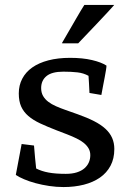

<svg xmlns="http://www.w3.org/2000/svg" viewBox="-20 -756 533 788"><path d="M300.8 -578.1Q276.9 -578.1 263.4 -578.1Q250 -578.1 243.4 -578.1Q236.8 -578.1 235.4 -578.4Q233.9 -578.6 233.9 -578.6Q253.9 -612.8 268.3 -637.9Q282.7 -663.1 293.5 -681.4Q304.2 -699.7 311.8 -712.6Q319.3 -725.6 326.2 -735.8H448.7Q448.7 -735.8 442.9 -729Q437 -722.2 420.7 -704.6Q404.3 -687 375.5 -656.5Q346.7 -626 300.8 -578.1ZM119.6 -158.7Q122.1 -129.4 124 -107.2Q126 -85 128.4 -64.5Q150.4 -53.2 179 -47.9Q207.5 -42.5 250 -42.5Q276.4 -42.5 295.4 -48.6Q314.5 -54.7 326.7 -65.4Q338.9 -76.2 344.7 -89.8Q350.6 -103.5 350.6 -119.1Q350.6 -134.3 343.8 -146.5Q336.9 -158.7 324.5 -168.9Q312 -179.2 294.4 -187.7Q276.9 -196.3 255.4 -204.6L213.4 -220.7Q174.3 -235.8 145 -249.5Q115.7 -263.2 96.2 -280Q76.7 -296.9 66.9 -318.8Q57.1 -340.8 57.1 -372.6Q57.1 -405.8 71.3 -432.9Q85.4 -460 112.3 -479Q139.2 -498 178.5 -508.3Q217.8 -518.6 267.6 -518.6Q319.3 -518.6 357.7 -509.5Q396 -500.5 417 -486.8Q417 -481 415 -468.5Q413.1 -456.1 409.9 -439.7Q406.7 -423.3 403.1 -404.3Q399.4 -385.3 396 -366.2L347.2 -374.5Q346.2 -396.5 345.2 -414.6Q344.2 -432.6 343.3 -444.8Q322.8 -456.1 297.9 -459Q272.9 -461.9 240.2 -461.9Q192.9 -461.9 170.9 -443.8Q148.9 -425.8 148.9 -394.5Q148.9 -376 156.7 -362.3Q164.6 -348.6 178 -338.4Q191.4 -328.1 209.7 -320.1Q228 -312 249 -304.7L298.8 -287.1Q337.4 -273.4 365.7 -259Q394 -244.6 412.6 -227.5Q431.2 -210.4 440.2 -189.9Q449.2 -169.4 449.2 -144.5Q449.2 -105 433.6 -75.7Q418 -46.4 390.1 -27.1Q362.3 -7.8 324 2Q285.6 11.7 240.7 11.7Q211.4 11.7 181.9 7.3Q152.3 2.9 126.2 -4.2Q100.1 -11.2 78.9 -20.3Q57.6 -29.3 44.9 -38.1L68.8 -165Z"/></svg>

Font: Tienne
Style: Regular
Weight: 400
Designer: vernon adams
Foundry: vernon adams
Version: Version 1.001